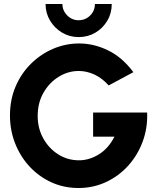

<svg xmlns="http://www.w3.org/2000/svg" viewBox="-20 -930 788 963"><path d="M374 13Q300.5 13 238 -15.5Q175.5 -44 128.8 -94.2Q82 -144.5 56 -210.5Q30 -276.5 30 -351Q30 -430.5 58.5 -496.8Q87 -563 136.2 -611.2Q185.5 -659.5 247.5 -685.8Q309.5 -712 377 -712Q450.5 -712 521.8 -677.5Q593 -643 649 -568L525 -501.5Q492.5 -538 453.8 -556Q415 -574 375 -574Q321.5 -574 274.5 -545Q227.5 -516 198.2 -465.2Q169 -414.5 169 -348Q169 -286.5 197 -236Q225 -185.5 272 -155.8Q319 -126 376 -126Q428 -126 476.2 -156Q524.5 -186 554 -244.5H447V-365.5H718Q721 -288 695.5 -219.5Q670 -151 622.8 -98.8Q575.5 -46.5 511.5 -16.8Q447.5 13 374 13ZM374.5 -744Q329 -744 291.2 -766.5Q253.5 -789 231 -826.8Q208.5 -864.5 208.5 -910H293Q293 -877 317 -852.8Q341 -828.5 374.5 -828.5Q408 -828.5 432 -852Q456 -875.5 456 -910H540.5Q540.5 -863.5 518 -825.8Q495.5 -788 458 -766Q420.5 -744 374.5 -744Z"/></svg>

Font: Urbanist ExtraBold
Style: Regular
Weight: 800
Designer: Corey Hu
Foundry: Corey Hu
Version: Version 1.330; ttfautohint (v1.8.4.7-5d5b)